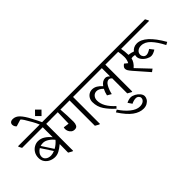

<svg xmlns="http://www.w3.org/2000/svg" viewBox="-118 -1873 3087 3087"><g transform="rotate(-45 1426.0 -329.0)"><path d="M655 -592V-579H543V33H529L465 -3L467 -192L464 -194Q410 -149 364 -124Q318 -99 269 -99Q219 -99 172.5 -120Q126 -141 96.5 -182Q67 -223 67 -279Q67 -340 94.5 -385Q122 -430 165 -453.5Q208 -477 251 -477Q315 -477 370 -441Q425 -405 464 -354H465V-580H-4L-31 -631V-645H627ZM355 -199Q388 -217 417.5 -242Q447 -267 467 -292Q436 -335 386 -367.5Q336 -400 291 -400Q258 -400 229 -391L354 -199ZM322 -183 195 -376Q159 -356 137.5 -324Q116 -292 116 -256Q116 -216 150 -189.5Q184 -163 237 -163Q274 -163 322 -183Z M439 -799Q492 -699 517 -642H463Q451 -671 436 -701.5Q421 -732 410 -751Q367 -828 339.5 -871Q312 -914 297 -922L180 -886Q166 -897 156 -916Q146 -935 146 -955Q146 -983 164.5 -999Q183 -1015 214 -1015Q281 -1015 332.5 -960Q384 -905 439 -799ZM652 -795 579 -721 505 -794 578 -869Z M1265 -593V-580H1154V32H1139L1075 -4V-580H867Q879 -424 879 -291Q879 -252 863.5 -220.5Q848 -189 804 -189Q769 -189 745 -208Q721 -227 709.5 -254Q698 -281 698 -304Q698 -323 703 -340L800 -327L807 -580H650L623 -631V-645H1237Z M2001 -580H1889V32H1875L1811 -4V-347Q1784 -374 1761 -374Q1713 -374 1678.5 -311.5Q1644 -249 1627 -172L1558 -212Q1571 -273 1597 -322Q1574 -348 1544.5 -364Q1515 -380 1487 -380Q1443 -380 1414 -348Q1385 -316 1385 -265Q1385 -126 1544 17L1515 48Q1428 -29 1371.5 -112.5Q1315 -196 1315 -302Q1315 -343 1333.5 -377Q1352 -411 1384 -430.5Q1416 -450 1455 -450Q1501 -450 1543 -425Q1585 -400 1619 -359Q1669 -430 1735 -431Q1774 -431 1809 -392V-580H1261L1234 -631V-645H1971L1999 -593Z M1806 290Q1858 290 1889.5 266.5Q1921 243 1921 206Q1921 185 1901.5 166Q1882 147 1850 147Q1829 147 1801.5 154.5Q1774 162 1753 174L1707 106Q1728 94 1755 86.5Q1782 79 1803 79Q1840 79 1882 101.5Q1924 124 1952 158.5Q1980 193 1980 227Q1980 258 1961 288Q1942 318 1906.5 337.5Q1871 357 1824 357Q1737 357 1650 294.5Q1563 232 1466 83L1507 61Q1571 160 1652 225Q1733 290 1806 290Z M2883 -593V-580H2247Q2261 -510 2263 -428Q2315 -424 2363 -405Q2383 -432 2415 -448Q2447 -464 2487 -464Q2664 -464 2851 -135L2804 -110Q2738 -239 2667 -315Q2596 -391 2510 -391Q2460 -391 2428.5 -364Q2397 -337 2397 -296Q2397 -269 2416.5 -245.5Q2436 -222 2469 -222Q2489 -222 2515.5 -233.5Q2542 -245 2565 -261L2617 -194Q2589 -176 2561.5 -165.5Q2534 -155 2513 -155Q2476 -155 2433 -178.5Q2390 -202 2361 -239.5Q2332 -277 2332 -317Q2332 -328 2336 -352Q2308 -358 2290 -358Q2271 -358 2258 -354Q2242 -280 2171 -219L2380 2L2334 36L2125 -203Q2091 -243 2077.5 -265.5Q2064 -288 2064 -312Q2064 -332 2080 -350.5Q2096 -369 2113 -379L2165 -337Q2177 -356 2185 -386.5Q2193 -417 2193 -447Q2193 -474 2189.5 -511.5Q2186 -549 2180 -580H1994L1967 -631V-645H2855Z"/></g></svg>

Font: Martel
Style: Regular
Weight: 400
Designer: Dan Reynolds
Foundry: Dan Reynolds
Version: Version 1.001; ttfautohint (v1.1) -l 5 -r 5 -G 72 -x 0 -D la